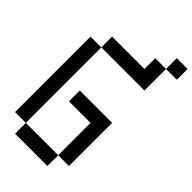

<svg xmlns="http://www.w3.org/2000/svg" viewBox="-329 -1179 1259 1259"><g transform="rotate(45 300.0 -550.0)"><path d="M0 -100V-800H100V-100ZM100 -100H400V0H100ZM100 -800V-900H400V-1000H500V-800ZM200 -400V-500H500V-100H400V-400ZM500 -1100H600V-1000H500Z"/></g></svg>

Font: Galmuri9 Regular
Style: Regular
Weight: 400
Designer: Lee Minseo (quiple)
Version: Version 2.399;hotconv 1.1.1;makeotfexe 2.6.0 DEVELOPMENT